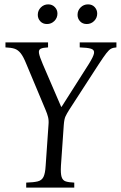

<svg xmlns="http://www.w3.org/2000/svg" viewBox="-20 -859 556 879"><path d="M100 0V-23Q134 -24 152.5 -28.5Q171 -33 179 -49Q187 -65 189 -100L202 -287Q204 -307 200 -323Q196 -339 189 -355L101 -565Q87 -600 74.5 -615.5Q62 -631 46.5 -636Q31 -641 5 -642V-665H200V-642Q177 -641 166.5 -636Q156 -631 158.5 -615.5Q161 -600 176 -565L260 -370H262L386 -565Q408 -600 410.5 -615.5Q413 -631 396.5 -636Q380 -641 345 -642V-665H513V-642Q498 -641 488.5 -636Q479 -631 467 -615.5Q455 -600 432 -565L296 -355Q286 -339 280 -326.5Q274 -314 272 -287L259 -100Q257 -65 262 -49Q267 -33 281 -28.5Q295 -24 320 -23V0ZM195 -749Q176 -749 164.5 -761.5Q153 -774 153 -791Q153 -811 167 -825Q181 -839 201 -839Q219 -839 231 -826.5Q243 -814 243 -797Q243 -777 229 -763Q215 -749 195 -749ZM377 -749Q358 -749 346.5 -761.5Q335 -774 335 -791Q335 -811 349 -825Q363 -839 383 -839Q402 -839 413.5 -826.5Q425 -814 425 -797Q425 -777 411 -763Q397 -749 377 -749Z"/></svg>

Font: Bona Nova
Style: Italic
Weight: 400
Italic angle: -4°
Designer: Mateusz Machalski
Foundry: Capitalics
Version: Version 4.001; ttfautohint (v1.8.3)